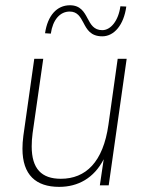

<svg xmlns="http://www.w3.org/2000/svg" viewBox="-20 -722 564 748"><path d="M210.5 6C284 6 346 -28 384 -101.5L369 0H403.5L473.5 -493H438.5L402.5 -236.5C382 -90.5 314 -25.5 217 -25.5C142 -25.5 103.5 -64.5 103.5 -151.5C103.5 -167.5 104.5 -184.5 107 -203L148.5 -493H113.5L71 -193C68.5 -174.5 67.5 -157.5 67.5 -142.5C67.5 -40.5 120 6 210.5 6ZM155.5 -592.5 178 -591C185.5 -644.5 213.5 -677 251.5 -677C281.5 -677 293 -656 305 -633.5C318.5 -607.5 333 -580.5 378.5 -580.5C425 -580.5 462.5 -625.5 472 -696.5L449 -697.5C441.5 -641.5 411.5 -604.5 378.5 -604.5C345.5 -604.5 333.5 -627 321 -650.5C308 -675 293.5 -701.5 252.5 -701.5C201.5 -701.5 165.5 -661.5 155.5 -592.5Z"/></svg>

Font: HK Grotesk ExtraLight
Style: Italic
Weight: 200
Italic angle: -16°
Designer: Alfredo Marco Pradil
Foundry: Hanken Design Co.
Version: Version 3.001;FEAKit 1.0